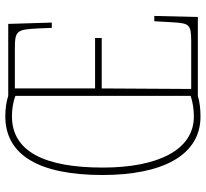

<svg xmlns="http://www.w3.org/2000/svg" viewBox="-46 -719 775 723"><g transform="rotate(-90 341.5 -357.5)"><path d="M264 10C293 10 319 7 342 0H639L643 -164H623L619 -94C615 -33 612 -25 547 -25H368L370 -362H560V-387H370V-689H520C588 -689 592 -682 596 -600L598 -550H618L613 -714H342C320 -721 295 -725 265 -725C118 -725 44 -596 44 -359C44 -137 116 10 264 10ZM264 -15C137 -15 72 -153 72 -358C72 -574 131 -700 265 -700C295 -700 321 -695 342 -687V-27C320 -20 295 -15 264 -15Z"/></g></svg>

Font: Noto Serif Hebrew ExtraCondensed Thin
Style: Regular
Weight: 100
Width: 2
Designer: Monotype Design Team
Foundry: Monotype Imaging Inc.
Version: Version 2.004